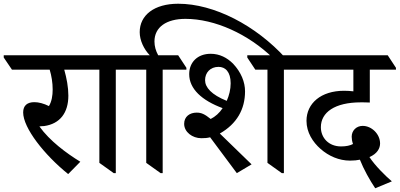

<svg xmlns="http://www.w3.org/2000/svg" viewBox="-65 -920 2140 1028"><path d="M300 12 365 -54C290 -100 201 -166 146 -243C153 -244 161 -245 171 -245C257 -257 301 -317 301 -408C301 -453 292 -501 279 -547H430V-557L386 -624H-45V-612L-1 -547H201C211 -514 217 -477 217 -441C217 -408 212 -377 197 -352C169 -366 142 -373 119 -373C81 -373 59 -355 59 -318C59 -235 172 -91 300 12Z M544 7H555V-547H682V-557L638 -624H340V-613L384 -547H467V-48Z M795 7H806V-547H933V-557L889 -624H782C769 -648 762 -672 762 -698C762 -775 826 -819 928 -819C1085 -819 1264 -738 1398 -608H1465C1304 -785 1081 -900 889 -900C761 -900 683 -839 683 -748C683 -704 705 -657 737 -624H591V-613L635 -547H718V-48Z M1203 7 1282 -40 1112 -205C1203 -257 1247 -335 1247 -431C1247 -481 1226 -533 1183 -579C1151 -611 1111 -632 1063 -632C993 -632 948 -587 948 -523C948 -444 1016 -382 1127 -341C1110 -315 1087 -295 1063 -283C1031 -309 1013 -317 988 -317C951 -317 921 -296 921 -257C921 -213 965 -180 1013 -180C1031 -180 1045 -181 1060 -185ZM1444 7H1455V-547H1582V-557L1538 -624H1259V-612L1302 -547H1367V-48ZM1033 -491C1033 -531 1061 -562 1105 -562C1141 -562 1170 -536 1170 -474C1170 -442 1162 -409 1149 -380C1067 -413 1033 -452 1033 -491Z M1944 88 2033 51C1999 22 1944 -32 1913 -79C1955 -97 1970 -126 1970 -152C1970 -202 1925 -246 1877 -246C1842 -246 1818 -220 1818 -188C1818 -177 1820 -163 1825 -149C1810 -141 1789 -136 1761 -136C1695 -136 1653 -182 1653 -239C1653 -318 1727 -372 1867 -372C1876 -372 1896 -372 1915 -371V-547H2055V-557L2011 -624H1491V-612L1535 -547H1827V-431C1811 -433 1794 -434 1777 -434C1654 -434 1576 -367 1576 -273C1576 -211 1610 -159 1651 -123C1695 -84 1751 -60 1809 -60C1830 -60 1849 -62 1862 -65C1882 -14 1915 45 1944 88Z"/></svg>

Font: Noto Serif Devanagari Medium
Style: Regular
Weight: 500
Designer: Universal Thirst, Indian Type Foundry and the Monotype Design Team
Foundry: Monotype Imaging Inc.
Version: Version 2.004